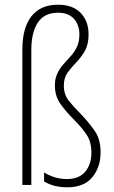

<svg xmlns="http://www.w3.org/2000/svg" viewBox="-20 -785 485 815"><path d="M356 -639Q356 -596 340 -568.5Q324 -541 303.5 -520Q283 -499 267 -477Q251 -455 251 -422Q251 -384 271 -358.5Q291 -333 324 -300Q361 -261 384 -226.5Q407 -192 407 -138Q407 -76 372 -33Q337 10 266 10Q207 10 167 -15V-53Q190 -39 214 -32Q238 -25 264 -25Q316 -25 342 -56.5Q368 -88 368 -137Q368 -183 347.5 -213.5Q327 -244 294 -277Q258 -313 235.5 -345.5Q213 -378 213 -422Q213 -452 223.5 -473.5Q234 -495 249.5 -512.5Q265 -530 280.5 -547Q296 -564 306.5 -586Q317 -608 317 -639Q317 -679 294 -705Q271 -731 226 -731Q168 -731 140.5 -689Q113 -647 113 -574V0H75V-576Q75 -667 113.5 -716Q152 -765 226 -765Q289 -765 322.5 -730Q356 -695 356 -639Z"/></svg>

Font: Noto Sans Khmer UI Condensed ExtraLight
Style: Regular
Weight: 200
Width: 3
Designer: Danh Hong and the Monotype Design Team
Foundry: Monotype Imaging Inc.
Version: Version 2.002; ttfautohint (v1.8.4.7-5d5b)